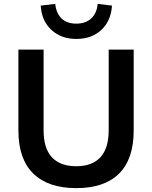

<svg xmlns="http://www.w3.org/2000/svg" viewBox="-20 -961 786 991"><path d="M374 10Q229 10 152 -65Q75 -140 75 -287V-705H205V-289Q205 -195 248 -149Q291 -103 374 -103Q456 -103 498.5 -149.5Q541 -196 541 -289V-705H670V-287Q670 -140 594.5 -65Q519 10 374 10ZM374 -760Q296 -760 245.5 -806.5Q195 -853 190 -932L265 -941Q270 -893 297.5 -866Q325 -839 374 -839Q422 -839 451 -866Q480 -893 484 -941L558 -932Q553 -853 503 -806.5Q453 -760 374 -760Z"/></svg>

Font: Nunito Sans 11pt
Style: Bold
Weight: 700
Version: Version 3.101;gftools[0.9.27]